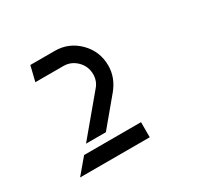

<svg xmlns="http://www.w3.org/2000/svg" viewBox="-97 -814 647 628"><g transform="rotate(-30 226.5 -500.0)"><path d="M88 -357H303V-300H40ZM83 -700H175Q228 -700 265.5 -662.5Q303 -625 303 -571Q303 -526 272 -488L187 -386H112L229 -526Q246 -545 246 -571Q246 -601 225 -622Q204 -643 175 -643H69Z"/></g></svg>

Font: SB Skate blade
Style: Regular
Weight: 400
Designer: Valerio Brotto (Silverblur_type)
Version: Version 1.003